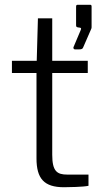

<svg xmlns="http://www.w3.org/2000/svg" viewBox="-20 -785 441 805"><path d="M294 -578H313C323 -578 327 -581 329 -587L363 -665C363 -666 364 -668 364 -670V-758C364 -763 362 -765 358 -765H306C301 -765 299 -763 299 -757V-679C299 -673 301 -671 308 -670L315 -669C321 -668 321 -665 318 -658L288 -587C287 -583 289 -578 294 -578ZM348 -479V-530H199V-708H139L134 -530H30V-479H133V-121C133 -36 165 0 248 0C264 0 330 -1 351 -6V-53H262C219 -53 199 -67 199 -136V-479Z"/></svg>

Font: 18Franklin Light
Style: Regular
Weight: 300
Designer: Pablo Impallari, Rodrigo Fuenzalida (Modified by Dan O. Williams)
Version: Version 0.025;PS 000.025;hotconv 1.0.88;makeotf.lib2.5.64775